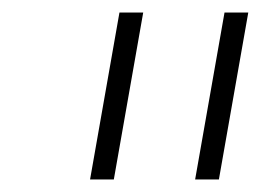

<svg xmlns="http://www.w3.org/2000/svg" viewBox="-20 -720 417 307"><path d="M292 -433 339 -700H377L330 -433ZM124 -433 171 -700H209L162 -433Z"/></svg>

Font: Overpass Thin
Style: Italic
Weight: 250
Italic angle: -10°
Designer: Delve Withrington, Dave Bailey, Thomas Jockin
Foundry: Delve Fonts LLC
Version: Version 4.000